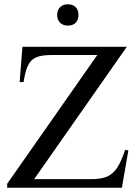

<svg xmlns="http://www.w3.org/2000/svg" viewBox="-20 -882 651 902"><path d="M552.7 0H13.7V-18.6L437 -623.5H226.1Q188 -623.5 166 -617.9Q144 -612.3 129.9 -599.6Q123.5 -593.8 118.2 -585.9Q112.8 -578.1 107.9 -566.4Q103 -554.7 98.9 -537.8Q94.7 -521 90.8 -496.6H72.3L85.4 -662.1H575.7L140.6 -40.5H412.1Q443.4 -40.5 466.8 -46.9Q490.2 -53.2 506.8 -67.4Q524.4 -81.1 539.1 -108.4Q553.7 -135.7 567.9 -178.2L583 -175.3ZM348.6 -812Q348.6 -788.1 335.4 -774.9Q322.3 -761.7 298.3 -761.7Q275.9 -761.7 262.2 -775.4Q248.5 -789.1 248.5 -812Q248.5 -834.5 262.2 -848.1Q275.9 -861.8 298.3 -861.8Q322.3 -861.8 335.4 -848.6Q348.6 -835.4 348.6 -812Z"/></svg>

Font: Doulos SIL
Style: Regular
Weight: 400
Designer: Walt Agee, Victor Gaultney, Peter Martin, Debbi Hosken
Foundry: SIL International
Version: Version 4.110; 2011; Maintenance release